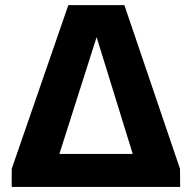

<svg xmlns="http://www.w3.org/2000/svg" viewBox="-20 -733 762 753"><path d="M25.9 -70.8 248 -712.9H467.8L686 -70.8L686.5 0H25.9ZM500.5 -129.4 358.9 -587.4 212.9 -129.4Z"/></svg>

Font: Lesson One Extra
Style: Regular
Weight: 800
Designer: But Ko, Victor Gaultney, Annie Olsen, Julie Remington, Don Collingsworth, Eric Hays, Becca Hirsbrunner
Version: Version 1.100